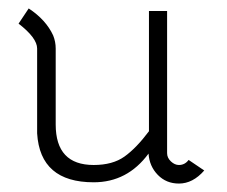

<svg xmlns="http://www.w3.org/2000/svg" viewBox="-20 -426 539 455"><path d="M68 -311Q68 -336 24 -370L48 -406Q89 -379 106 -342Q112 -327 112 -311V-131Q112 -35 202 -35Q247 -35 275 -55Q303 -75 333 -115V-400H376V-63Q376 -52 385 -43.5Q394 -35 404 -35Q418 -35 427 -47L464 -22Q437 9 404 9Q374 9 354 -11.5Q334 -32 332 -62Q282 6 202 6Q75 6 68 -110Z"/></svg>

Font: Bhavuka
Style: Regular
Weight: 400
Version: 2.94.0; ttfautohint (v1.2) -l 7 -r 28 -G 50 -x 13 -D deva -f